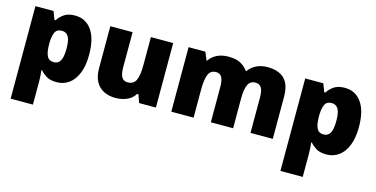

<svg xmlns="http://www.w3.org/2000/svg" viewBox="-78 -956 3112 1590"><g transform="rotate(15 1478.0 -161.5)"><path d="M404 -563Q496 -563 548 -489.5Q600 -416 600 -278Q600 -184 573.5 -119.5Q547 -55 501.5 -22.5Q456 10 398 10Q340 10 307.5 -11Q275 -32 257 -54H251Q253 -35 255 -13Q257 9 257 38V240H66V-553H221L248 -483H257Q277 -515 311.5 -539Q346 -563 404 -563ZM332 -413Q290 -413 274.5 -383Q259 -353 257 -294V-279Q257 -213 273 -178.5Q289 -144 333 -144Q369 -144 387.5 -175.5Q406 -207 406 -280Q406 -353 387 -383Q368 -413 332 -413Z M1247 -553V0H1103L1079 -69H1068Q1042 -27 997 -8.5Q952 10 901 10Q847 10 803 -11Q759 -32 733.5 -77Q708 -122 708 -193V-553H899V-251Q899 -197 914.5 -169Q930 -141 965 -141Q1019 -141 1037.5 -185Q1056 -229 1056 -311V-553Z M2054 -563Q2149 -563 2199 -515Q2249 -467 2249 -360V0H2058V-301Q2058 -364 2041 -388.5Q2024 -413 1991 -413Q1945 -413 1927 -372.5Q1909 -332 1909 -258V0H1718V-301Q1718 -361 1702 -387Q1686 -413 1654 -413Q1605 -413 1587.5 -369Q1570 -325 1570 -242V0H1379V-553H1523L1551 -485H1556Q1578 -519 1619.5 -541Q1661 -563 1722 -563Q1783 -563 1822.5 -542.5Q1862 -522 1887 -486H1893Q1919 -523 1960.5 -543Q2002 -563 2054 -563Z M2717 -563Q2809 -563 2861 -489.5Q2913 -416 2913 -278Q2913 -184 2886.5 -119.5Q2860 -55 2814.5 -22.5Q2769 10 2711 10Q2653 10 2620.5 -11Q2588 -32 2570 -54H2564Q2566 -35 2568 -13Q2570 9 2570 38V240H2379V-553H2534L2561 -483H2570Q2590 -515 2624.5 -539Q2659 -563 2717 -563ZM2645 -413Q2603 -413 2587.5 -383Q2572 -353 2570 -294V-279Q2570 -213 2586 -178.5Q2602 -144 2646 -144Q2682 -144 2700.5 -175.5Q2719 -207 2719 -280Q2719 -353 2700 -383Q2681 -413 2645 -413Z"/></g></svg>

Font: Noto Sans Syriac Eastern Black
Style: Regular
Weight: 900
Designer: Patrick Giasson and the Monotype Design Team
Foundry: Monotype Imaging Inc.
Version: Version 3.001; ttfautohint (v1.8.4.7-5d5b)